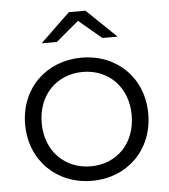

<svg xmlns="http://www.w3.org/2000/svg" viewBox="-53 -779 732 831"><g transform="rotate(-5 313.5 -363.0)"><path d="M313 -690 412 -607H478L349 -731H277L148 -607H214ZM314 -530C160 -530 46 -419 46 -263C46 -107 160 5 314 5C468 5 581 -107 581 -263C581 -419 468 -530 314 -530ZM314 -58C202 -58 118 -140 118 -263C118 -386 202 -468 314 -468C426 -468 509 -386 509 -263C509 -140 426 -58 314 -58Z"/></g></svg>

Font: Montserrat Lite
Style: Regular
Weight: 400
Designer: Julieta Ulanovsky
Foundry: Julieta Ulanovsky
Version: Version 7.200;PS 007.200;hotconv 1.0.88;makeotf.lib2.5.64775